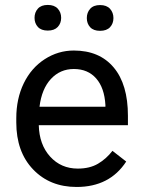

<svg xmlns="http://www.w3.org/2000/svg" viewBox="-20 -741 570 771"><path d="M287.6 9.8Q180.2 9.8 112.8 -60.8Q45.4 -131.3 45.4 -249.5V-266.1Q45.4 -344.7 75.4 -406.5Q105.5 -468.3 159.4 -503.2Q213.4 -538.1 276.4 -538.1Q379.4 -538.1 436.5 -470.2Q493.7 -402.3 493.7 -275.9V-238.3H135.7Q137.7 -160.2 181.4 -112.1Q225.1 -64 292.5 -64Q340.3 -64 373.5 -83.5Q406.7 -103 431.6 -135.3L486.8 -92.3Q420.4 9.8 287.6 9.8ZM276.4 -463.9Q221.7 -463.9 184.6 -424.1Q147.5 -384.3 138.7 -312.5H403.3V-319.3Q399.4 -388.2 366.2 -426Q333 -463.9 276.4 -463.9ZM118.7 -669.4Q118.7 -691.4 132.1 -706.3Q145.5 -721.2 171.9 -721.2Q198.2 -721.2 211.9 -706.3Q225.6 -691.4 225.6 -669.4Q225.6 -647.5 211.9 -632.8Q198.2 -618.2 171.9 -618.2Q145.5 -618.2 132.1 -632.8Q118.7 -647.5 118.7 -669.4ZM328.6 -668.5Q328.6 -690.4 342 -705.6Q355.5 -720.7 381.8 -720.7Q408.2 -720.7 421.9 -705.6Q435.5 -690.4 435.5 -668.5Q435.5 -646.5 421.9 -631.8Q408.2 -617.2 381.8 -617.2Q355.5 -617.2 342 -631.8Q328.6 -646.5 328.6 -668.5Z"/></svg>

Font: TypoPRO Roboto
Style: Regular
Weight: 400
Designer: Google
Version: Version 2.136; 2016